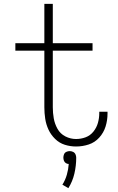

<svg xmlns="http://www.w3.org/2000/svg" viewBox="-20 -755 616 1000"><path d="M376 8Q410 8 442 -2.5Q474 -13 497 -38.5Q520 -64 530 -96.5Q540 -129 540 -163Q540 -168 540 -173H497Q497 -169 497 -165Q497 -140 490 -115Q483 -90 466.5 -69.5Q450 -49 426 -40Q402 -31 376 -31Q347 -31 320.5 -44.5Q294 -58 279.5 -84Q265 -110 260 -138.5Q255 -167 255 -196V-491H462V-530H255V-735H211V-530H60V-491H211V-196Q211 -166 215.5 -136.5Q220 -107 232.5 -80Q245 -53 267 -31.5Q289 -10 317.5 -1Q346 8 376 8ZM336 225Q358 190 367.5 149Q377 108 377 66Q377 57 373 48.5Q369 40 360.5 36Q352 32 343 32Q334 32 325.5 36Q317 40 313.5 48.5Q310 57 310 66Q310 74 313 82Q316 90 323 94.5Q330 99 338 99Q336 128 328 155.5Q320 183 305 207Z"/></svg>

Font: Iosevka Sparkle Extralight
Style: Regular
Weight: 200
Designer: Belleve Invis
Foundry: Belleve Invis
Version: Version 4.5.0; ttfautohint (v1.8.3)